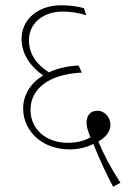

<svg xmlns="http://www.w3.org/2000/svg" viewBox="-20 -647 486 730"><path d="M410 63 438 48C401 -9 373 -62 354 -109C379 -123 400 -145 400 -172C400 -200 379 -226 350 -226C324 -226 309 -208 309 -180C309 -164 316 -143 324 -125C302 -112 273 -104 238 -104C155 -104 96 -156 96 -229C96 -310 166 -365 291 -371L279 -398C236 -396 198 -387 166 -372C118 -402 90 -443 90 -494C90 -558 143 -603 219 -603C244 -603 277 -599 308 -589L299 -616C274 -623 244 -627 213 -627C125 -627 62 -574 62 -499C62 -445 92 -397 144 -360C96 -331 68 -286 68 -234C68 -189 88 -150 120 -122C151 -95 195 -79 244 -79C281 -79 313 -88 335 -100C359 -40 382 10 410 63Z"/></svg>

Font: Noto Serif Devanagari SemiCondensed Thin
Style: Regular
Weight: 100
Width: 4
Designer: Universal Thirst, Indian Type Foundry and the Monotype Design Team
Foundry: Monotype Imaging Inc.
Version: Version 2.004